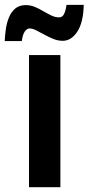

<svg xmlns="http://www.w3.org/2000/svg" viewBox="-63 -775 367 795"><path d="M187 0H57.1V-546.9H187ZM-43.5 -605Q-42.5 -628.4 -38.8 -654.3Q-35.2 -680.2 -25.9 -702.9Q-16.6 -725.6 0.2 -739.7Q17.1 -753.9 43.5 -753.9Q63.5 -753.9 81.5 -746.3Q99.6 -738.8 116.7 -728.5Q133.8 -718.3 149.9 -710.7Q166 -703.1 181.6 -703.1Q195.3 -703.1 202.1 -716.8Q209 -730.5 212.4 -754.9H283.7Q282.2 -682.6 257.3 -644.3Q232.4 -606 196.3 -606Q177.2 -606 158 -613.8Q138.7 -621.6 120.6 -631.6Q102.5 -641.6 86.9 -649.4Q71.3 -657.2 59.6 -657.2Q48.8 -657.2 39.8 -644.8Q30.8 -632.3 27.3 -605Z"/></svg>

Font: Open Sans Condensed
Style: Regular
Weight: 400
Width: 3
Designer: Monotype Design Team
Foundry: Monotype Imaging Inc.
Version: Version 3.000